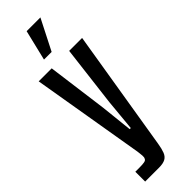

<svg xmlns="http://www.w3.org/2000/svg" viewBox="-365 -997 1127 1127"><g transform="rotate(-45 199.0 -433.0)"><path d="M47.9 125.5V43.9H85.4Q106.9 43.9 122.3 41.3Q137.7 38.6 140.6 28.8Q145.5 22 144.3 5.4Q143.1 -11.2 140.6 -28.8L22 -732.4H129.9L180.2 -354L201.2 -156.2H210.4L229 -354L274.9 -732.4H382.3L258.8 21.5Q252.9 58.6 243.9 81.8Q234.9 105 216.1 115.2Q197.3 125.5 162.6 125.5ZM134.3 -800.8 180.2 -990.7H294.4L197.8 -800.8Z"/></g></svg>

Font: Antonio SemiBold
Style: Regular
Weight: 600
Designer: Vernon Adams
Foundry: Vernon Adams
Version: Version 1.002